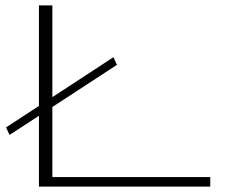

<svg xmlns="http://www.w3.org/2000/svg" viewBox="-20 -695 920 715"><path d="M15.5 -192.5 415.5 -453.5 402.5 -482 2.5 -220.5ZM125 0H763V-35.5H175V-675H125Z"/></svg>

Font: Anybody ExtraExpanded ExtraLight
Style: Regular
Weight: 250
Width: 8
Version: Version 1.113;gftools[0.9.25]